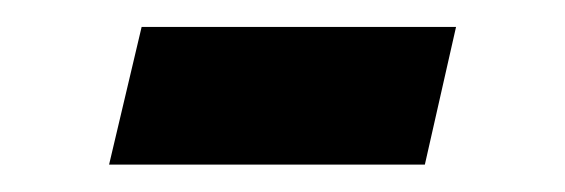

<svg xmlns="http://www.w3.org/2000/svg" viewBox="-20 -532 415 141"><path d="M60.1 -411.1 84 -512.2H314.9L292 -411.1Z"/></svg>

Font: Linear Smooth Low Contrast
Style: Regular
Weight: 500
Designer: Philipp H. Poll, Flanker
Foundry: Philipp H. Poll, reworked by Flanker
Version: Version 1.010 | FøM Fix